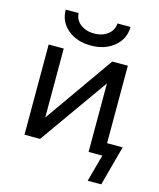

<svg xmlns="http://www.w3.org/2000/svg" viewBox="-130 -830 896 1082"><g transform="rotate(15 318.0 -289.5)"><path d="M418.9 -739.3H495.1Q495.1 -669.9 441.4 -625Q387.7 -580.1 305.7 -580.1Q223.6 -580.1 170.4 -624.5Q117.2 -668.9 117.2 -739.3H192.4Q194.3 -699.2 226.6 -674.8Q258.8 -650.4 305.7 -650.4Q352.5 -650.4 384.8 -674.8Q417 -699.2 418.9 -739.3ZM449.2 -397.5 166 2H75.2V-524.4H163.1V-122.1L446.3 -524.4H537.1V-72.3H627.9L565.4 160.2H486.3L529.3 2H486.3H449.2Z"/></g></svg>

Font: Nasu
Style: Regular
Weight: 400
Designer: Ryoko NISHIZUKA (kana &amp; ideographs); Paul D. Hunt (Latin, Greek &amp; Cyrillic); Wenlong ZHANG (bopomofo); Sandoll C
Version: Version 2014.1215